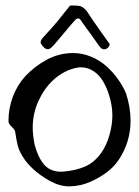

<svg xmlns="http://www.w3.org/2000/svg" viewBox="-20 -659 496 685"><path d="M230 -639.2Q230 -639.2 243.2 -639.2Q255.9 -639.2 263.7 -637.7Q267.1 -637.2 272.9 -634.3Q282.2 -629.4 291.5 -616.7Q305.2 -594.7 335 -552.7Q358.9 -519.5 371.1 -502.4Q371.1 -491.2 360.4 -485.4Q349.6 -479.5 340.3 -487.3Q333 -494.6 321.3 -512.7Q311 -527.8 306.2 -534.2Q301.3 -540.5 292 -553.2Q282.7 -565.9 266.6 -588.9Q263.7 -593.3 257.8 -593.3Q252.4 -592.3 249 -588.4Q235.4 -573.7 222.2 -557.6Q197.3 -527.8 184.6 -512.7Q169.4 -494.6 164.6 -490.7Q157.2 -483.4 150.9 -483.4Q137.7 -483.4 125.5 -504.4Q125 -506.8 125 -510.3Q124.5 -512.2 129.9 -521Q130.9 -522 133.8 -525.4Q136.7 -528.8 137.7 -529.8Q154.3 -547.4 162.6 -557.1Q167 -562 184.6 -582.5Q193.4 -593.8 208 -611.8Q217.8 -624.5 230 -639.2ZM240.7 -469.7Q273.4 -469.7 304.4 -457Q335.4 -444.3 359.1 -423.1Q382.8 -401.9 400.6 -377Q418.5 -352.1 429.7 -325.7Q445.8 -275.9 445.8 -229Q445.8 -151.4 403.3 -88.4Q371.6 -41 302.2 -10.3Q268.1 4.9 228.5 5.9H226.6Q193.4 5.9 158 -13.4Q122.6 -32.7 93.8 -60.1Q66.9 -85.4 50.8 -118.7Q41.5 -137.2 34.2 -188.5Q33.7 -195.8 22 -206.5Q10.3 -217.3 10.3 -226.1V-227.1V-229Q10.3 -272.5 25.9 -314Q41.5 -355.5 70.8 -387.7Q105 -423.8 148.4 -446.8Q191.9 -469.7 240.7 -469.7ZM260.3 -418.5Q208.5 -410.2 167 -370.6Q135.7 -340.3 116.2 -296.4Q96.7 -252.4 96.7 -204.1Q96.7 -179.2 103 -145Q114.3 -100.1 136.2 -73.2Q158.2 -46.4 198.2 -46.4Q204.1 -46.4 207 -46.9Q252 -50.8 284.7 -65.4Q317.4 -80.1 341.3 -113.8Q359.9 -140.1 370.4 -176.8Q380.9 -213.4 380.9 -248.5Q380.9 -255.4 379.9 -268.1Q377 -294.4 369.1 -319.8Q361.3 -345.2 348.1 -368.2Q335 -391.1 314 -405Q293 -418.9 267.6 -418.9Q266.6 -418.9 264.2 -418.7Q261.7 -418.5 260.3 -418.5Z"/></svg>

Font: Avessa
Style: Medium
Weight: 500
Designer: Arman Khorramak
Foundry: Arman Khorramak
Version: Version 1.000; ttfautohint (v1.8.1)